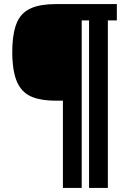

<svg xmlns="http://www.w3.org/2000/svg" viewBox="-20 -820 632 940"><path d="M288 100V-327H254Q185 -327 139.5 -344.5Q94 -362 70 -405.5Q46 -449 41 -528Q40 -538 40 -555Q40 -572 40.5 -586Q41 -600 41 -601Q45 -673 66 -716.5Q87 -760 132.5 -780Q178 -800 254 -800H552V-720H508V100H416V-720H380V100Z"/></svg>

Font: Big Shoulders Text Black
Style: Regular
Weight: 900
Designer: Patric King
Foundry: XO Type Co
Version: Version 1.000; ttfautohint (v1.8.2)